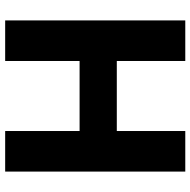

<svg xmlns="http://www.w3.org/2000/svg" viewBox="-17 -720 737 743"><g transform="rotate(90 351.5 -348.5)"><path d="M59 -697H216V-432H487V-697H644V0H487V-288H216V0H59Z"/></g></svg>

Font: Hanken Grotesk Black
Style: Regular
Weight: 900
Designer: Alfredo Marco Pradil
Foundry: Hanken Design Co.
Version: Version 3.014